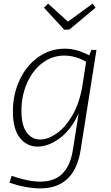

<svg xmlns="http://www.w3.org/2000/svg" viewBox="-20 -800 609 1057"><path d="M483 -525H511L424 25Q391 237 201 237Q125 237 32 206L44 168Q137 200 201 200Q279 200 323 156.5Q367 113 381 27L413 -176Q372 -86 309.5 -39.5Q247 7 187 7Q127 7 89 -41.5Q51 -90 51 -186Q51 -280 88 -359.5Q125 -439 190.5 -485.5Q256 -532 336 -532Q404 -532 471 -495ZM434 -330 454 -460Q395 -494 334 -494Q267 -494 213 -453Q159 -412 128.5 -342Q98 -272 98 -190Q98 -111 126.5 -71.5Q155 -32 201 -32Q244 -32 292 -65.5Q340 -99 379 -166Q418 -233 434 -330ZM354 -681 490 -780 506 -758 363 -638 334 -636 222 -758 245 -780Z"/></svg>

Font: Bitter Pro Light
Style: Italic
Weight: 300
Italic angle: -9°
Designer: Sol Matas, and Bitter project Authors
Foundry: Sol Matas
Version: Version 1.010